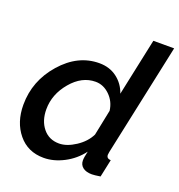

<svg xmlns="http://www.w3.org/2000/svg" viewBox="-133 -842 899 963"><g transform="rotate(20 316.5 -360.0)"><path d="M19 -206Q19 -334 106 -433Q193 -532 307 -532Q362 -532 401.5 -502Q441 -472 457 -424L522 -730H633L505 -130Q503 -118 503 -115Q503 -95 526 -94L506 0Q474 5 461 5Q430 5 412.5 -8.5Q395 -22 395 -46Q395 -62 403 -95Q366 -46 312 -18Q258 10 205 10Q120 10 69.5 -51.5Q19 -113 19 -206ZM408 -188 436 -325Q430 -373 396.5 -405.5Q363 -438 321 -438Q248 -438 191.5 -371Q135 -304 135 -224Q135 -163 167 -123.5Q199 -84 253 -84Q294 -84 340.5 -114.5Q387 -145 408 -188Z"/></g></svg>

Font: Raleway-v4020 SemiBold
Style: Italic
Weight: 600
Italic angle: -12°
Designer: Matt McInerney, Pablo Impallari, Rodrigo Fuenzalida
Foundry: Matt McInerney, Pablo Impallari, Rodrigo Fuenzalida
Version: Version 4.020;PS 004.020;hotconv 1.0.88;makeotf.lib2.5.64775